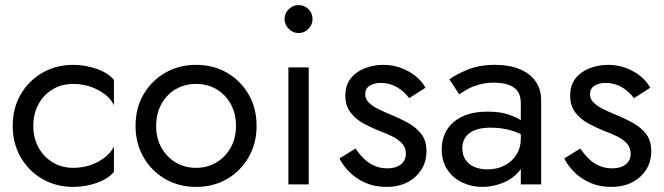

<svg xmlns="http://www.w3.org/2000/svg" viewBox="-20 -725 2611 755"><path d="M111 -230Q111 -278 131.5 -315.5Q152 -353 187.5 -374Q223 -395 268 -395Q305 -395 337.5 -383.5Q370 -372 394 -353Q418 -334 428 -311V-411Q404 -439 359.5 -454.5Q315 -470 268 -470Q201 -470 147 -439Q93 -408 61.5 -354Q30 -300 30 -230Q30 -161 61.5 -106.5Q93 -52 147 -21Q201 10 268 10Q315 10 359.5 -5.5Q404 -21 428 -49V-149Q418 -127 394 -107.5Q370 -88 337.5 -76.5Q305 -65 268 -65Q223 -65 187.5 -86.5Q152 -108 131.5 -145Q111 -182 111 -230Z M513 -230Q513 -161 544.5 -106.5Q576 -52 630 -21Q684 10 751 10Q819 10 872.5 -21Q926 -52 957.5 -106.5Q989 -161 989 -230Q989 -300 957.5 -354Q926 -408 872.5 -439Q819 -470 751 -470Q684 -470 630 -439Q576 -408 544.5 -354Q513 -300 513 -230ZM594 -230Q594 -278 614.5 -315.5Q635 -353 670.5 -374Q706 -395 751 -395Q796 -395 831.5 -374Q867 -353 887.5 -315.5Q908 -278 908 -230Q908 -182 887.5 -145Q867 -108 831.5 -86.5Q796 -65 751 -65Q706 -65 670.5 -86.5Q635 -108 614.5 -145Q594 -182 594 -230Z M1099 -650Q1099 -628 1115.5 -611.5Q1132 -595 1154 -595Q1177 -595 1193 -611.5Q1209 -628 1209 -650Q1209 -673 1193 -689Q1177 -705 1154 -705Q1132 -705 1115.5 -689Q1099 -673 1099 -650ZM1114 -460V0H1194V-460Z M1378 -141 1315 -102Q1328 -75 1353.5 -49Q1379 -23 1416 -6.5Q1453 10 1499 10Q1570 10 1613.5 -30Q1657 -70 1657 -130Q1657 -171 1637.5 -197Q1618 -223 1585 -241.5Q1552 -260 1512 -276Q1488 -286 1466 -297Q1444 -308 1430 -322Q1416 -336 1416 -354Q1416 -377 1434 -388Q1452 -399 1477 -399Q1513 -399 1541.5 -382Q1570 -365 1589 -339L1653 -380Q1639 -406 1614 -426Q1589 -446 1556.5 -458Q1524 -470 1487 -470Q1450 -470 1415.5 -457Q1381 -444 1359.5 -417Q1338 -390 1338 -349Q1338 -309 1358.5 -282.5Q1379 -256 1409.5 -239.5Q1440 -223 1470 -211Q1497 -201 1521 -189.5Q1545 -178 1560.5 -161.5Q1576 -145 1576 -121Q1576 -94 1556.5 -78.5Q1537 -63 1503 -63Q1475 -63 1451.5 -73.5Q1428 -84 1410 -102Q1392 -120 1378 -141Z M1798 -142Q1798 -167 1810 -185Q1822 -203 1846.5 -213Q1871 -223 1910 -223Q1952 -223 1989 -212.5Q2026 -202 2061 -178V-225Q2054 -234 2034 -248.5Q2014 -263 1980.5 -274.5Q1947 -286 1897 -286Q1812 -286 1764.5 -245.5Q1717 -205 1717 -138Q1717 -91 1739 -58Q1761 -25 1797.5 -7.5Q1834 10 1876 10Q1914 10 1952.5 -4Q1991 -18 2017.5 -47Q2044 -76 2044 -120L2028 -180Q2028 -144 2010.5 -116.5Q1993 -89 1963.5 -74Q1934 -59 1897 -59Q1868 -59 1845.5 -68.5Q1823 -78 1810.5 -97Q1798 -116 1798 -142ZM1786 -354Q1797 -362 1816 -373Q1835 -384 1862.5 -392Q1890 -400 1924 -400Q1945 -400 1964 -396Q1983 -392 1997.5 -383Q2012 -374 2020 -358.5Q2028 -343 2028 -319V0H2108V-330Q2108 -375 2085.5 -406Q2063 -437 2022.5 -453.5Q1982 -470 1928 -470Q1864 -470 1818.5 -451Q1773 -432 1747 -413Z M2262 -141 2199 -102Q2212 -75 2237.5 -49Q2263 -23 2300 -6.5Q2337 10 2383 10Q2454 10 2497.5 -30Q2541 -70 2541 -130Q2541 -171 2521.5 -197Q2502 -223 2469 -241.5Q2436 -260 2396 -276Q2372 -286 2350 -297Q2328 -308 2314 -322Q2300 -336 2300 -354Q2300 -377 2318 -388Q2336 -399 2361 -399Q2397 -399 2425.5 -382Q2454 -365 2473 -339L2537 -380Q2523 -406 2498 -426Q2473 -446 2440.5 -458Q2408 -470 2371 -470Q2334 -470 2299.5 -457Q2265 -444 2243.5 -417Q2222 -390 2222 -349Q2222 -309 2242.5 -282.5Q2263 -256 2293.5 -239.5Q2324 -223 2354 -211Q2381 -201 2405 -189.5Q2429 -178 2444.5 -161.5Q2460 -145 2460 -121Q2460 -94 2440.5 -78.5Q2421 -63 2387 -63Q2359 -63 2335.5 -73.5Q2312 -84 2294 -102Q2276 -120 2262 -141Z"/></svg>

Font: Glinicke Jost Regular
Style: Regular
Weight: 400
Version: Version 3.710